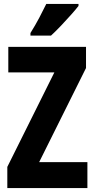

<svg xmlns="http://www.w3.org/2000/svg" viewBox="-20 -951 479 971"><path d="M422 0H17V-107L255 -585H22V-714H415V-607L178 -131H422ZM377 -921Q364 -904 340 -877Q316 -850 289 -821.5Q262 -793 238 -771H134V-784Q159 -824 178.5 -861Q198 -898 214 -931H377Z"/></svg>

Font: Noto Sans Tamil ExtraCondensed ExtraBold
Style: Regular
Weight: 800
Width: 2
Designer: Jelle Bosma - Monotype Design Team
Foundry: Monotype Imaging Inc.
Version: Version 2.004; ttfautohint (v1.8.4.7-5d5b)